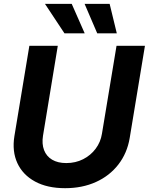

<svg xmlns="http://www.w3.org/2000/svg" viewBox="-20 -965 772 996"><path d="M317.9 11.2Q225.1 11.2 161.6 -23.4Q98.1 -58.1 70.1 -118.9Q42 -179.7 54.7 -258.8L132.3 -727.5H279.8L203.1 -261.2Q196.3 -218.8 208.5 -186.5Q220.7 -154.3 250.2 -136.7Q279.8 -119.1 323.7 -119.1Q372.1 -119.1 411.4 -139.2Q450.7 -159.2 476.3 -193.6Q502 -228 508.8 -271L584.5 -727.5H731.9L652.8 -249Q639.6 -170.4 594 -111.6Q548.3 -52.7 477.5 -20.8Q406.7 11.2 317.9 11.2ZM484.4 -792 418.9 -944.8H548.8L585.9 -792ZM314.5 -792 213.4 -944.8H352.1L419.4 -792Z"/></svg>

Font: Inter 28pt
Style: Bold Italic
Weight: 700
Italic angle: -9.3988°
Designer: Rasmus Andersson
Foundry: rsms
Version: Version 4.001;git-66647c0bb